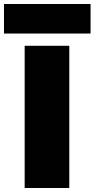

<svg xmlns="http://www.w3.org/2000/svg" viewBox="-73 -936 471 956"><path d="M49.8 0V-708H272V0ZM-53.2 -769V-916H377.9V-769Z"/></svg>

Font: SVN-Poppins Black
Style: Regular
Weight: 900
Designer: Ninad Kale (Devanagari), Jonny Pinhorn (Latin)
Foundry: Indian Type Foundry
Version: Version 3.002 2017